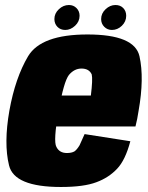

<svg xmlns="http://www.w3.org/2000/svg" viewBox="-20 -741 590 766"><path d="M223 5 247 -130.5Q217 -130.5 205 -155Q192 -178 214 -299.5Q234.5 -415.5 255 -442Q276.5 -467.5 305 -467.5Q335.5 -467.5 346 -444Q350.5 -424.5 342.5 -360H208L186.5 -236.5H520.5Q528 -265.5 533 -299.5Q556 -429 536.5 -516.5Q517 -603.5 329 -603.5Q144 -603.5 92 -516.5Q41 -430.5 17.5 -300Q-5.5 -169 16 -81.5Q36.5 5 223 5ZM247 -130.5 223 5Q314.5 5 364.5 -14Q413.5 -32 447 -67.5Q480 -102 500 -177.5L317.5 -206Q306 -179.5 297.5 -161.5Q287 -144 277 -137Q265.5 -130.5 247 -130.5ZM240.5 -621.5Q261.5 -621.5 279.5 -638.2Q297.5 -655 297.5 -678Q297.5 -696.5 285.2 -708.8Q273 -721 255 -721Q232.5 -721 214.8 -704.2Q197 -687.5 197 -665Q197 -646.5 209 -634Q221 -621.5 240.5 -621.5ZM426.5 -621.5Q449 -621.5 466.2 -638.2Q483.5 -655 483.5 -678Q483.5 -696.5 471.8 -708.8Q460 -721 440.5 -721Q419 -721 401.2 -704.2Q383.5 -687.5 383.5 -665Q383.5 -646.5 396 -634Q408.5 -621.5 426.5 -621.5Z"/></svg>

Font: Anybody Condensed Black
Style: Italic
Weight: 900
Width: 3
Italic angle: -10°
Version: Version 1.113;gftools[0.9.25]